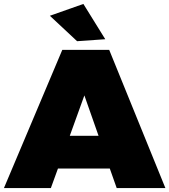

<svg xmlns="http://www.w3.org/2000/svg" viewBox="-30 -954 859 974"><path d="M504 -755 393 -934 223 -874 361 -745ZM562 0H809L524 -701H286L-10 0H228L264 -99H527ZM324 -265 398 -470 470 -265Z"/></svg>

Font: Montserrat-Arabic Black
Style: Regular
Weight: 900
Designer: Mohamed Gaber
Foundry: Kief Type Foundry
Version: Version 5.008;PS 005.008;hotconv 1.0.88;makeotf.lib2.5.64775